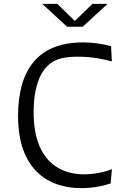

<svg xmlns="http://www.w3.org/2000/svg" viewBox="-20 -961 660 994"><path d="M410.5 -741.5C162.5 -741.5 73.5 -582.5 73.5 -360C73.5 -86 226.5 13 400 13C468 13 525.5 -1.5 552.5 -11.5L559.5 -85C519.5 -69.5 468 -58.5 414.5 -58.5C295.5 -58.5 154 -123 154 -380.5C154 -559.5 218 -616 243 -634C270 -654 308 -667.5 382 -667.5C464.5 -667.5 524.5 -652.5 559 -643L555 -722C510.5 -733.5 463.5 -741.5 410.5 -741.5ZM198.5 -941H276.5L367.5 -852.5L458.5 -941H537L408 -822.5H327.5Z"/></svg>

Font: Monaspace Argon Light
Style: Regular
Weight: 300
Designer: Riley Cran & the Lettermatic Team
Foundry: Lettermatic
Version: Version 1.000 (Monaspace Argon)